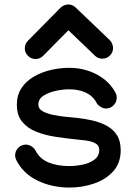

<svg xmlns="http://www.w3.org/2000/svg" viewBox="-20 -844 618 873"><path d="M255.4 -809.1Q261.2 -814.9 271.2 -819.3Q281.2 -823.7 290 -823.7Q309.1 -823.7 323.7 -810.1L478.5 -662.1Q485.4 -656.2 489.7 -645.5Q494.1 -634.8 494.1 -626Q494.1 -606 479.7 -591.6Q465.3 -577.1 445.3 -577.1Q425.3 -577.1 411.1 -591.3L291 -706.5L176.8 -590.8Q162.6 -575.7 141.6 -575.7Q121.6 -575.7 107.2 -590.1Q92.8 -604.5 92.8 -624.5Q92.8 -644.5 107.4 -659.2ZM293.9 -535.6Q363.8 -535.6 420.7 -505.1Q477.5 -474.6 504.9 -422.9Q510.7 -412.6 510.7 -399.4Q510.7 -379.4 496.3 -365Q481.9 -350.6 461.9 -350.6Q449.7 -350.6 436.8 -358.6Q423.8 -366.7 418.5 -377.4Q402.3 -407.7 370.1 -422.9Q337.9 -438 293.5 -438Q267.6 -438 234.9 -431.2Q202.1 -424.3 178.2 -409.2Q154.3 -394 154.3 -368.2Q154.3 -349.1 174.1 -338.1Q193.8 -327.1 222.9 -321.3Q252 -315.4 281.2 -312.7Q310.5 -310.1 329.1 -308.1Q365.2 -304.2 400.4 -296.1Q435.5 -288.1 464.8 -272.5Q494.1 -256.8 511.5 -230Q528.8 -203.1 528.8 -161.6Q528.8 -102.5 494.6 -64.9Q460.4 -27.3 407.2 -9.3Q354 8.8 295.9 8.8Q216.3 8.8 151.1 -22.7Q85.9 -54.2 54.7 -114.7Q48.8 -126.5 48.8 -137.7Q48.8 -157.7 63.2 -172.1Q77.6 -186.5 97.7 -186.5Q110.4 -186.5 123.3 -178.5Q136.2 -170.4 141.6 -159.2Q160.6 -122.1 200.4 -105.5Q240.2 -88.9 295.4 -88.9Q324.7 -88.9 356.2 -95.5Q387.7 -102.1 409.4 -118.2Q431.2 -134.3 431.2 -162.1Q431.2 -183.6 412.4 -193.1Q393.6 -202.6 367.4 -205.6Q341.3 -208.5 318.8 -210.9Q275.9 -215.3 230 -222.4Q184.1 -229.5 144.8 -245.1Q105.5 -260.7 81.1 -290Q56.6 -319.3 56.6 -368.2Q56.6 -412.1 77.9 -443.8Q99.1 -475.6 134.3 -495.8Q169.4 -516.1 211.2 -525.9Q252.9 -535.6 293.9 -535.6Z"/></svg>

Font: Manjari
Style: Bold
Weight: 700
Designer: Santhosh Thottingal <santhosh.thottingal@gmail.com>
Version: Version 2.000